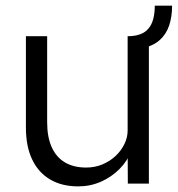

<svg xmlns="http://www.w3.org/2000/svg" viewBox="-20 -654 633 684"><path d="M258.4 10Q200.7 10 158.8 -14.5Q117 -39 94.7 -85.6Q72.3 -132.3 72.3 -199.7V-525H148V-218.2Q148 -165.8 164.2 -129.8Q180.4 -93.7 211.4 -75.4Q242.5 -57.1 286.9 -57.1Q318.2 -57.1 345.1 -68.4Q372 -79.8 392 -98.6Q412 -117.5 423.4 -141.2Q434.7 -164.8 434.7 -188.8V-525Q460.4 -525 478.7 -531.7Q497.1 -538.3 508.7 -552Q520.4 -565.6 525.9 -586.3Q531.4 -607 531.4 -633.9H593.1Q593.1 -594.3 582.5 -562.8Q571.8 -531.3 548.1 -510.5Q524.5 -489.8 485.1 -481.8L510.4 -523.6V0H435.4L434.7 -127.3L446.7 -115.1Q434.1 -80.4 405.7 -51.9Q377.4 -23.4 339.6 -6.7Q301.7 10 258.4 10Z"/></svg>

Font: Lexend Medium
Style: Regular
Weight: 500
Designer: Bonnie Shaver-Troup, Thomas Jockin
Foundry: Lexend
Version: Version 1.005